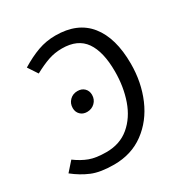

<svg xmlns="http://www.w3.org/2000/svg" viewBox="-175 -828 925 968"><g transform="rotate(-30 288.0 -344.0)"><path d="M-9 -65 38 -118Q76 -90 113.5 -76Q151 -62 211 -62Q290 -62 344 -107.5Q398 -153 424.5 -228.5Q451 -304 451 -393Q451 -508 409.5 -567.5Q368 -627 277 -627Q234 -627 196.5 -614Q159 -601 113 -576L76 -632Q130 -665 178.5 -682.5Q227 -700 281 -700Q409 -700 474.5 -618.5Q540 -537 540 -387Q540 -279 501 -188Q462 -97 388 -42.5Q314 12 213 12Q134 12 85 -8.5Q36 -29 -9 -65ZM174 -339Q174 -366 192 -384Q210 -402 237 -402Q262 -402 277 -387Q292 -372 292 -349Q292 -322 273.5 -304Q255 -286 228 -286Q204 -286 189 -301Q174 -316 174 -339Z"/></g></svg>

Font: Fira Sans Book
Style: Italic
Weight: 350
Italic angle: -8°
Designer: bBox Type GmbH & Carrois Corporate GbR & Edenspiekermann AG
Foundry: bBox Type GmbH & Carrois Corporate GbR & Edenspiekermann AG
Version: Version 4.301